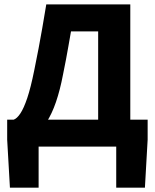

<svg xmlns="http://www.w3.org/2000/svg" viewBox="-20 -672 710 880"><path d="M157 0V188H25.5L12.9 -31.8V-123.6H656.7V-31.8L644.2 188H512.7V0ZM429.9 -44.7V-528.2H305.4Q298.7 -488.7 293.3 -459Q287.8 -429.3 282.5 -399.5Q277.2 -369.7 268.7 -329.6Q255.2 -259 236.5 -204.4Q217.7 -149.7 193 -111.8Q168.3 -73.8 136.9 -53.5Q105.5 -33.2 65.6 -32.1L42.9 -123.6Q57.8 -128.8 73.3 -152Q88.9 -175.2 105 -222.8Q121 -270.5 136.9 -349.5Q148.8 -406.6 157.1 -451.6Q165.4 -496.6 173.7 -543.1Q182.1 -589.6 192.1 -651.8H577.2V-44.7Z"/></svg>

Font: Source Sans Variable
Style: Regular
Weight: 200
Designer: Paul D. Hunt
Foundry: Adobe Systems Incorporated
Version: Version 3.006;hotconv 1.0.111;makeotfexe 2.5.65597